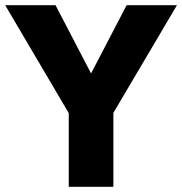

<svg xmlns="http://www.w3.org/2000/svg" viewBox="-21 -720 702 740"><path d="M467 -700 330 -437 193 -700H-1L244 -284V0H416V-285L661 -700Z"/></svg>

Font: Jost
Style: Bold
Weight: 700
Version: Version 3.710